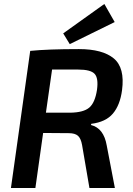

<svg xmlns="http://www.w3.org/2000/svg" viewBox="-20 -946 669 966"><path d="M331 -724 298 -778 505 -926 557 -835ZM35 0 132 -690Q221 -699 377 -699Q496 -699 552.5 -652Q609 -605 594 -492Q584 -417 548 -374.5Q512 -332 439 -323L438 -317Q502 -301 517 -214L558 0H430L393 -216Q387 -250 372 -263Q357 -276 326 -276L197 -277L158 0ZM211 -379H333Q400 -380 429 -404.5Q458 -429 468 -494Q476 -553 456 -574.5Q436 -596 374 -596H242Z"/></svg>

Font: Exo 2.0 Semi Bold
Style: Italic
Weight: 600
Italic angle: -8°
Designer: Natanael Gama
Version: Version 1.001;PS 001.001;hotconv 1.0.70;makeotf.lib2.5.58329